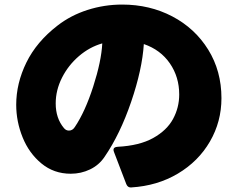

<svg xmlns="http://www.w3.org/2000/svg" viewBox="-20 -791 1040 841"><path d="M552 30Q539 30 533 15L479 -126L477 -134Q477 -147 495 -148Q591 -153 651 -186.5Q711 -220 738 -270Q765 -320 765 -377Q765 -454 724 -513.5Q683 -573 610 -598Q603 -487 554.5 -345Q506 -203 438 -104Q414 -68 374.5 -49Q335 -30 290 -30Q216 -30 161.5 -75Q107 -120 79 -189.5Q51 -259 51 -332Q51 -426 95.5 -517Q140 -608 232 -679Q290 -724 363.5 -747.5Q437 -771 515 -771Q636 -771 735 -719Q834 -667 892 -573.5Q950 -480 950 -361Q950 -258 899.5 -171Q849 -84 759 -30.5Q669 23 555 30ZM224 -338Q224 -273 260 -230Q269 -219 282 -219Q298 -219 308 -235Q353 -302 388.5 -412.5Q424 -523 428 -601Q372 -585 325.5 -545Q279 -505 251.5 -450.5Q224 -396 224 -338Z"/></svg>

Font: LINE Seed JP_TTF ExtraBold
Style: Regular
Weight: 800
Designer: LY Corporation & Fontrix & Fontworks
Version: Version 1.015